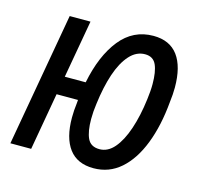

<svg xmlns="http://www.w3.org/2000/svg" viewBox="-84 -618 754 719"><g transform="rotate(15 293.0 -258.5)"><path d="M336.4 9.8Q273.4 9.8 241.7 -32.2Q210 -74.2 210 -152.8Q210 -180.7 213.9 -210.9Q214.4 -216.8 214.8 -222.2H131.8L92.8 0H12.2L103.5 -517.6H184.1L144.5 -293.5H225.6Q247.1 -401.4 297.6 -464.4Q348.1 -527.3 426.3 -527.3Q489.7 -527.3 521.5 -484.4Q553.2 -441.4 553.2 -360.8Q553.2 -334.5 549.3 -304.2Q541 -210 513.4 -139.2Q485.8 -68.4 441.2 -29.3Q396.5 9.8 336.4 9.8ZM339.8 -64.9Q372.1 -64.9 397 -94Q421.9 -123 439.2 -174.3Q456.5 -225.6 464.8 -292Q466.8 -307.6 468 -322.8Q469.2 -337.9 469.2 -351.6Q469.2 -399.4 457.3 -426Q445.3 -452.6 413.6 -452.6Q379.9 -452.6 353.8 -423.6Q327.6 -394.5 310.5 -343.5Q293.5 -292.5 285.2 -225.6Q280.8 -194.8 280.8 -166.5Q280.8 -118.2 293.2 -91.6Q305.7 -64.9 339.8 -64.9Z"/></g></svg>

Font: Cascadia Mono PL SemiLight
Style: Italic
Weight: 350
Italic angle: -10°
Monospace: yes
Designer: Aaron Bell
Foundry: Saja Typeworks
Version: Version 2404.023; ttfautohint (v1.8.4)